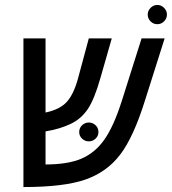

<svg xmlns="http://www.w3.org/2000/svg" viewBox="-20 -755 698 780"><path d="M165 -297.9Q223.6 -310.1 252 -341.8Q280.3 -373.5 297.9 -439.9L340.8 -599.1H434.1L388.2 -439Q363.8 -352.5 336.7 -312Q309.6 -271.5 265.6 -251Q221.7 -230.5 165 -221.2V-86.9Q255.4 -86.9 310.5 -110.4Q365.7 -133.8 403.6 -187.3Q441.4 -240.7 474.1 -342.8L555.2 -599.1H648.9L568.8 -346.2Q522.5 -198.2 468.5 -127.2Q414.6 -56.2 327.1 -25.6Q239.7 4.9 75.2 4.9V-599.1H165ZM301.8 -218.3Q301.8 -235.4 313.5 -246.3Q325.2 -257.3 340.8 -257.3Q356.4 -257.3 368.2 -246.3Q379.9 -235.4 379.9 -218.3Q379.9 -202.6 368.2 -191.7Q356.4 -180.7 340.8 -180.7Q325.2 -180.7 313.5 -191.7Q301.8 -202.6 301.8 -218.3ZM580.1 -695.8Q580.1 -711.4 591.8 -723.1Q603.5 -734.9 619.1 -734.9Q634.8 -734.9 646.5 -723.1Q658.2 -711.4 658.2 -695.8Q658.2 -680.2 646.7 -668.5Q635.3 -656.7 619.1 -656.7Q602.5 -656.7 591.3 -668.5Q580.1 -680.2 580.1 -695.8Z"/></svg>

Font: Liberation Mono
Style: Italic
Weight: 400
Italic angle: -12°
Monospace: yes
Designer: Steve Matteson
Foundry: Ascender Corporation
Version: Version 2.1.5